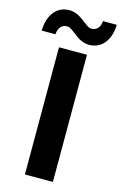

<svg xmlns="http://www.w3.org/2000/svg" viewBox="-161 -963 648 1021"><g transform="rotate(15 163.0 -452.5)"><path d="M240 0V-700H86V0ZM237 -754C306 -754 350 -811 352 -895H276C274 -861 255 -840 227 -840C192 -840 157 -905 89 -905C20 -905 -24 -849 -26 -762H50C52 -798 71 -819 99 -819C135 -819 169 -754 237 -754Z"/></g></svg>

Font: Montserrat-Alt1
Style: Bold
Weight: 700
Designer: Differentunic
Foundry: Differentunic
Version: Version 7.222